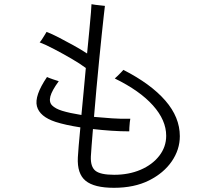

<svg xmlns="http://www.w3.org/2000/svg" viewBox="-20 -842 1040 915"><path d="M523 53Q429 53 388 19.5Q347 -14 351 -92Q352 -109 355 -147Q358 -185 363 -235Q292 -246 245 -261Q169 -286 156 -335.5Q143 -385 204 -475Q212 -471 232.5 -464Q253 -457 260 -455Q227 -410 220 -382.5Q213 -355 228.5 -339.5Q244 -324 276 -314Q312 -303 368 -294Q373 -347 378.5 -404.5Q384 -462 389 -518Q361 -539 319.5 -563Q278 -587 237 -608.5Q196 -630 169 -640Q173 -644 180 -654.5Q187 -665 193.5 -676Q200 -687 202 -690Q226 -681 260 -663.5Q294 -646 330 -626Q366 -606 395 -587Q401 -649 406 -700Q411 -751 413.5 -783.5Q416 -816 416 -822Q422 -821 435 -819Q448 -817 461.5 -816Q475 -815 480 -814Q479 -807 475 -771Q471 -735 465 -678.5Q459 -622 452.5 -555Q446 -488 439.5 -418Q433 -348 428 -285Q470 -281 515 -278Q560 -275 601 -276Q600 -272 598.5 -259Q597 -246 596.5 -233.5Q596 -221 596 -216Q555 -216 510.5 -219Q466 -222 423 -227Q419 -181 416.5 -147Q414 -113 413 -96Q411 -47 435 -28Q459 -9 524 -9Q594 -9 650 -33Q706 -57 739 -99.5Q772 -142 772 -195Q772 -269 709 -339.5Q646 -410 527 -468Q531 -471 539.5 -479.5Q548 -488 557 -497Q566 -506 568 -509Q699 -442 768 -362.5Q837 -283 837 -193Q837 -129 798.5 -73Q760 -17 690 18Q620 53 523 53Z"/></svg>

Font: Zen Kaku Gothic Antique
Style: Regular
Weight: 400
Designer: Yoshimichi Ohira
Foundry: Positype
Version: Version 1.001